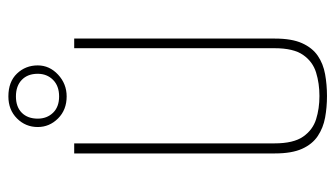

<svg xmlns="http://www.w3.org/2000/svg" viewBox="-191 -597 800 458"><g transform="rotate(-90 209.0 -368.0)"><path d="M209 12Q182 12 157.5 7.5Q133 3 113.5 -10Q94 -23 83 -47.5Q72 -72 72 -112V-591H96V-113Q96 -68 112 -45Q128 -22 153.5 -14Q179 -6 209 -6Q239 -6 265 -14Q291 -22 307 -45Q323 -68 323 -113V-591H346V-112Q346 -72 335 -47.5Q324 -23 305 -10Q286 3 261 7.5Q236 12 209 12ZM208 -609Q176 -609 155.5 -629.5Q135 -650 135 -678Q135 -707 155.5 -727.5Q176 -748 208 -748Q243 -748 262.5 -727.5Q282 -707 282 -678Q282 -650 260 -629.5Q238 -609 208 -609ZM208 -627Q233 -627 247.5 -641.5Q262 -656 262 -678Q262 -702 247.5 -716Q233 -730 208 -730Q183 -730 169 -716Q155 -702 155 -678Q155 -656 169 -641.5Q183 -627 208 -627Z"/></g></svg>

Font: Alumni Sans SC Thin
Style: Regular
Weight: 100
Designer: Robert E. Leuschke
Foundry: Robert E. Leuschke
Version: Version 1.018